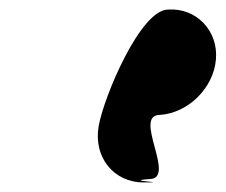

<svg xmlns="http://www.w3.org/2000/svg" viewBox="-20 -986 471 401"><path d="M186 -722C175 -658 217 -605 280 -605C343 -605 233 -608 292 -612C350 -612 256 -746 314 -746C373 -750 426 -802 431 -862C436 -922 390 -970 331 -966C273 -966 196 -782 186 -722Z"/></svg>

Font: PlasticEraser
Style: It
Weight: 400
Foundry: Cannot Into Space Fonts
Version: Version 0.43